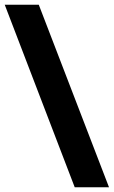

<svg xmlns="http://www.w3.org/2000/svg" viewBox="-20 -731 481 812"><path d="M0 -711 296 61H441L144 -711Z"/></svg>

Font: Aerodynamic
Style: Regular
Weight: 500
Designer: Google
Version: Version 2.000980; 2014